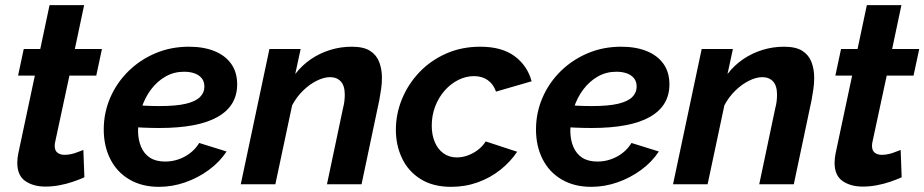

<svg xmlns="http://www.w3.org/2000/svg" viewBox="-20 -714 3582 744"><path d="M47 -83Q47 -92 48 -101Q49 -110 51 -120L115 -421H50L72 -524H136L172 -694H306L270 -524H375L353 -421H249L194 -165Q193 -161 192.5 -157Q192 -153 192 -149Q192 -130 203 -122Q214 -114 230 -114Q243 -114 256.5 -117Q270 -120 282 -125Q294 -130 303 -133L307 -27Q287 -18 262 -9.5Q237 -1 210 4Q183 9 156 9Q109 9 78 -12.5Q47 -34 47 -83Z M596 10Q530 10 481.5 -18.5Q433 -47 407.5 -97.5Q382 -148 382 -212Q382 -277 407 -335Q432 -393 477 -437.5Q522 -482 582 -507.5Q642 -533 712 -533Q769 -533 811 -516Q853 -499 876 -466.5Q899 -434 899 -387Q899 -304 823.5 -261Q748 -218 597 -218Q567 -218 532 -219.5Q497 -221 456 -225L473 -309Q509 -306 539 -304.5Q569 -303 598 -303Q663 -303 700.5 -312Q738 -321 755 -338Q772 -355 772 -378Q772 -398 762 -410.5Q752 -423 734.5 -429.5Q717 -436 693 -436Q654 -436 621.5 -417.5Q589 -399 565 -367Q541 -335 528 -294Q515 -253 515 -207Q515 -173 526.5 -145.5Q538 -118 561 -103Q584 -88 620 -88Q660 -88 695.5 -107Q731 -126 752 -160L858 -127Q832 -87 790 -56Q748 -25 698 -7.5Q648 10 596 10Z M1024 -524H1145L1124 -427Q1150 -461 1184.5 -484.5Q1219 -508 1259.5 -520.5Q1300 -533 1343 -533Q1389 -533 1414 -517Q1439 -501 1449.5 -473.5Q1460 -446 1460 -412Q1460 -391 1457 -370Q1454 -349 1450 -327L1381 0H1247L1309 -294Q1313 -309 1314.5 -322Q1316 -335 1316 -347Q1316 -382 1300.5 -398.5Q1285 -415 1259 -415Q1235 -415 1207 -401Q1179 -387 1154 -362.5Q1129 -338 1112 -306L1047 0H913Z M1728 10Q1658 10 1610 -20Q1562 -50 1538 -100.5Q1514 -151 1514 -211Q1514 -273 1538 -331Q1562 -389 1605.5 -434.5Q1649 -480 1709 -506.5Q1769 -533 1841 -533Q1925 -533 1974.5 -496Q2024 -459 2040 -399L1902 -359Q1892 -388 1870 -403.5Q1848 -419 1817 -419Q1786 -419 1756.5 -404.5Q1727 -390 1703.5 -363.5Q1680 -337 1666.5 -302Q1653 -267 1653 -227Q1653 -191 1665 -163Q1677 -135 1699 -119.5Q1721 -104 1750 -104Q1772 -104 1793.5 -112Q1815 -120 1833 -134Q1851 -148 1862 -166L1984 -126Q1958 -87 1919 -56Q1880 -25 1831.5 -7.5Q1783 10 1728 10Z M2271 10Q2205 10 2156.5 -18.5Q2108 -47 2082.5 -97.5Q2057 -148 2057 -212Q2057 -277 2082 -335Q2107 -393 2152 -437.5Q2197 -482 2257 -507.5Q2317 -533 2387 -533Q2444 -533 2486 -516Q2528 -499 2551 -466.5Q2574 -434 2574 -387Q2574 -304 2498.5 -261Q2423 -218 2272 -218Q2242 -218 2207 -219.5Q2172 -221 2131 -225L2148 -309Q2184 -306 2214 -304.5Q2244 -303 2273 -303Q2338 -303 2375.5 -312Q2413 -321 2430 -338Q2447 -355 2447 -378Q2447 -398 2437 -410.5Q2427 -423 2409.5 -429.5Q2392 -436 2368 -436Q2329 -436 2296.5 -417.5Q2264 -399 2240 -367Q2216 -335 2203 -294Q2190 -253 2190 -207Q2190 -173 2201.5 -145.5Q2213 -118 2236 -103Q2259 -88 2295 -88Q2335 -88 2370.5 -107Q2406 -126 2427 -160L2533 -127Q2507 -87 2465 -56Q2423 -25 2373 -7.5Q2323 10 2271 10Z M2699 -524H2820L2799 -427Q2825 -461 2859.5 -484.5Q2894 -508 2934.5 -520.5Q2975 -533 3018 -533Q3064 -533 3089 -517Q3114 -501 3124.5 -473.5Q3135 -446 3135 -412Q3135 -391 3132 -370Q3129 -349 3125 -327L3056 0H2922L2984 -294Q2988 -309 2989.5 -322Q2991 -335 2991 -347Q2991 -382 2975.5 -398.5Q2960 -415 2934 -415Q2910 -415 2882 -401Q2854 -387 2829 -362.5Q2804 -338 2787 -306L2722 0H2588Z M3214 -83Q3214 -92 3215 -101Q3216 -110 3218 -120L3282 -421H3217L3239 -524H3303L3339 -694H3473L3437 -524H3542L3520 -421H3416L3361 -165Q3360 -161 3359.5 -157Q3359 -153 3359 -149Q3359 -130 3370 -122Q3381 -114 3397 -114Q3410 -114 3423.5 -117Q3437 -120 3449 -125Q3461 -130 3470 -133L3474 -27Q3454 -18 3429 -9.5Q3404 -1 3377 4Q3350 9 3323 9Q3276 9 3245 -12.5Q3214 -34 3214 -83Z"/></svg>

Font: Raleway Thin
Style: Bold Italic
Weight: 700
Italic angle: -12°
Version: Version 4.026